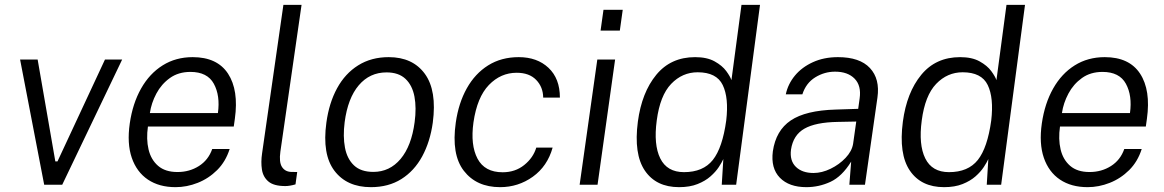

<svg xmlns="http://www.w3.org/2000/svg" viewBox="-20 -763 4808 793"><path d="M162.5 0 63 -517H135.5L208.5 -96.5H217.5L413.5 -517H484.5L237 0Z M705 10Q637.5 10 591 -21.2Q544.5 -52.5 524.2 -111.5Q504 -170.5 516 -253.5Q528 -336 562.8 -397.5Q597.5 -459 651.8 -493Q706 -527 776 -527Q877 -527 921.8 -458.8Q966.5 -390.5 950 -272.5L945.5 -240.5H591Q583.5 -188.5 593.5 -146Q603.5 -103.5 633 -78Q662.5 -52.5 713 -52.5Q762.5 -52.5 801.5 -77.2Q840.5 -102 856.5 -147.5H928.5Q912 -95.5 876.8 -60.5Q841.5 -25.5 796.5 -7.8Q751.5 10 705 10ZM599 -296H880Q890 -368 863.2 -417Q836.5 -466 766.5 -466Q717 -466 681.8 -440.8Q646.5 -415.5 625.8 -376.5Q605 -337.5 599 -296Z M1158.5 5.5Q1111 5.5 1088.8 -13.2Q1066.5 -32 1061.8 -62.8Q1057 -93.5 1062.5 -130L1150.5 -743H1225.5L1138 -136.5Q1132 -94 1144.2 -74.2Q1156.5 -54.5 1181 -53L1207.5 -52.5L1200.5 -1.5Q1176.5 5.5 1158.5 5.5Z M1512 10Q1412.5 10 1361.2 -57.8Q1310 -125.5 1328 -256.5Q1339 -337.5 1372.2 -398.5Q1405.5 -459.5 1459.5 -493.2Q1513.5 -527 1585.5 -527Q1684.5 -527 1734.8 -458Q1785 -389 1767.5 -256.5Q1756.5 -177.5 1723.8 -117.2Q1691 -57 1637.8 -23.5Q1584.5 10 1512 10ZM1522 -53Q1589.5 -53 1634.5 -106.5Q1679.5 -160 1692.5 -258.5Q1700.5 -317.5 1691.8 -364Q1683 -410.5 1654.8 -437.2Q1626.5 -464 1576.5 -464Q1507 -464 1461.8 -410.8Q1416.5 -357.5 1403.5 -258.5Q1396 -199.5 1404.8 -153.2Q1413.5 -107 1442 -80Q1470.5 -53 1522 -53Z M2045.5 10Q1948 10 1895.8 -57.5Q1843.5 -125 1862.5 -257Q1874 -337.5 1908 -398.2Q1942 -459 1996.2 -493Q2050.5 -527 2122.5 -527Q2198.5 -527 2245.5 -482.8Q2292.5 -438.5 2292.5 -360H2223.5Q2223 -403.5 2194.5 -433Q2166 -462.5 2114 -462.5Q2048 -462.5 1999.2 -412Q1950.5 -361.5 1935.5 -257.5Q1922.5 -164 1952.2 -107.8Q1982 -51.5 2056 -51.5Q2108 -51.5 2145.2 -81.5Q2182.5 -111.5 2195 -153.5H2262.5Q2241 -76.5 2180.8 -33.2Q2120.5 10 2045.5 10Z M2460.5 -636.5 2472.5 -722.5H2552L2540 -636.5ZM2374 0 2447 -517H2520.5L2448 0Z M2784.5 10Q2690 10 2643.5 -58.2Q2597 -126.5 2614.5 -260.5Q2630.5 -381 2690.5 -454Q2750.5 -527 2851 -527Q2900 -527 2931.5 -509.5Q2963 -492 2979.5 -469.5Q2996 -447 3001 -432L3042.5 -743H3119L3020.5 0H2961L2967.5 -106Q2961.5 -92.5 2948.8 -73Q2936 -53.5 2914.5 -34.5Q2893 -15.5 2861 -2.8Q2829 10 2784.5 10ZM2805 -52Q2884 -52 2924 -102.2Q2964 -152.5 2979.5 -265.5Q2990.5 -359 2965 -411.8Q2939.5 -464.5 2861.5 -464.5Q2798 -464.5 2752 -416.5Q2706 -368.5 2692.5 -265.5Q2679 -165.5 2707 -108.8Q2735 -52 2805 -52Z M3310.5 10Q3239 10 3201 -29Q3163 -68 3172 -138Q3184.5 -224 3246 -265.5Q3307.5 -307 3432 -310.5L3524.5 -313.5L3530.5 -356.5Q3538 -409 3509.8 -438Q3481.5 -467 3429 -467Q3385 -467 3347 -443.5Q3309 -420 3294 -373.5H3225.5Q3234.5 -416 3263.2 -450.8Q3292 -485.5 3337.5 -506.2Q3383 -527 3441 -527Q3531 -527 3573 -482Q3615 -437 3604 -360L3552.5 0H3488L3495.5 -95.5Q3457.5 -34 3410 -12Q3362.5 10 3310.5 10ZM3340 -48.5Q3374.5 -48.5 3410.5 -66Q3446.5 -83.5 3472.5 -111Q3498.5 -138.5 3503.5 -169L3516.5 -261L3440 -259.5Q3348.5 -258 3302.2 -231.5Q3256 -205 3247 -145Q3241 -99.5 3267 -74Q3293 -48.5 3340 -48.5Z M3879 10Q3784.5 10 3738 -58.2Q3691.5 -126.5 3709 -260.5Q3725 -381 3785 -454Q3845 -527 3945.5 -527Q3994.5 -527 4026 -509.5Q4057.5 -492 4074 -469.5Q4090.5 -447 4095.5 -432L4137 -743H4213.5L4115 0H4055.5L4062 -106Q4056 -92.5 4043.2 -73Q4030.5 -53.5 4009 -34.5Q3987.5 -15.5 3955.5 -2.8Q3923.5 10 3879 10ZM3899.5 -52Q3978.5 -52 4018.5 -102.2Q4058.5 -152.5 4074 -265.5Q4085 -359 4059.5 -411.8Q4034 -464.5 3956 -464.5Q3892.5 -464.5 3846.5 -416.5Q3800.5 -368.5 3787 -265.5Q3773.5 -165.5 3801.5 -108.8Q3829.5 -52 3899.5 -52Z M4472 10Q4404.5 10 4358 -21.2Q4311.5 -52.5 4291.2 -111.5Q4271 -170.5 4283 -253.5Q4295 -336 4329.8 -397.5Q4364.5 -459 4418.8 -493Q4473 -527 4543 -527Q4644 -527 4688.8 -458.8Q4733.5 -390.5 4717 -272.5L4712.5 -240.5H4358Q4350.5 -188.5 4360.5 -146Q4370.5 -103.5 4400 -78Q4429.5 -52.5 4480 -52.5Q4529.5 -52.5 4568.5 -77.2Q4607.5 -102 4623.5 -147.5H4695.5Q4679 -95.5 4643.8 -60.5Q4608.5 -25.5 4563.5 -7.8Q4518.5 10 4472 10ZM4366 -296H4647Q4657 -368 4630.2 -417Q4603.5 -466 4533.5 -466Q4484 -466 4448.8 -440.8Q4413.5 -415.5 4392.8 -376.5Q4372 -337.5 4366 -296Z"/></svg>

Font: Public Sans Light
Style: Italic
Weight: 300
Italic angle: -8°
Designer: The Public Sans project authors (U.S. Web Design System). Libre Franklin designed by Pablo Impallari and Rodrigo Fuenzal
Version: Version 1.007; ttfautohint (v1.8.1) -l 8 -r 50 -G 200 -x 14 